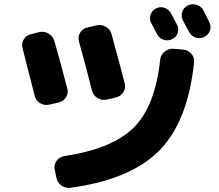

<svg xmlns="http://www.w3.org/2000/svg" viewBox="-20 -842 1040 910"><path d="M848 -607Q871 -605 886.5 -587.5Q902 -570 900 -547Q870 -263 733 -126.5Q596 10 314 48Q290 51 270.5 37Q251 23 247 -1L239 -39Q235 -61 248 -79.5Q261 -98 284 -102Q510 -136 612.5 -236Q715 -336 739 -558Q741 -581 759.5 -596.5Q778 -612 801 -611ZM791 -778Q796 -769 805 -751.5Q814 -734 819 -725Q829 -705 822 -685Q815 -665 795 -656Q776 -647 755.5 -653.5Q735 -660 725 -679Q720 -688 711 -705.5Q702 -723 697 -732Q687 -751 693.5 -771.5Q700 -792 719 -802Q739 -812 759.5 -805Q780 -798 791 -778ZM944 -793Q949 -783 958.5 -764Q968 -745 972 -737Q982 -717 975 -697Q968 -677 948 -667Q928 -657 907.5 -664Q887 -671 876 -691Q867 -709 847 -745Q837 -765 843.5 -785.5Q850 -806 870 -816Q890 -826 912 -819Q934 -812 944 -793ZM144 -389Q106 -541 87 -613Q81 -635 92.5 -655Q104 -675 127 -680L167 -690Q190 -695 210.5 -682.5Q231 -670 238 -647Q270 -534 299 -422Q305 -400 292.5 -380.5Q280 -361 257 -356L213 -346Q190 -341 169.5 -353.5Q149 -366 144 -389ZM485 -370Q462 -365 442 -377.5Q422 -390 416 -413Q381 -550 354 -646Q348 -668 360 -687.5Q372 -707 395 -712L439 -722Q462 -727 482.5 -714.5Q503 -702 509 -679Q552 -522 571 -447Q577 -425 564.5 -405Q552 -385 529 -380Z"/></svg>

Font: Rounded Mplus 1c ExtraBold
Style: Regular
Weight: 800
Version: Version 1.059.20150529